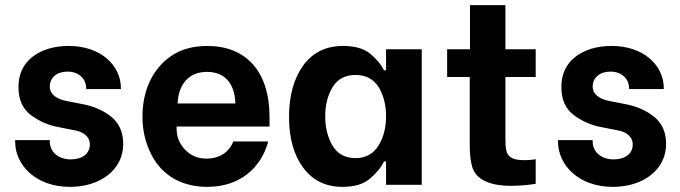

<svg xmlns="http://www.w3.org/2000/svg" viewBox="-20 -720 2649 748"><path d="M253 8C370 8 460 -58 460 -159C460 -204 445 -238 416 -263C387 -287 351 -304 308 -313L242 -326C203 -333 174 -351 174 -383C174 -418 202 -441 243 -441C292 -441 316 -408 316 -376V-373H451V-377C451 -463 375 -541 248 -541C191 -541 144 -527 107 -499C70 -470 52 -431 52 -381C52 -332 68 -296 100 -272C132 -248 168 -232 207 -225L267 -213C303 -208 330 -189 330 -157C330 -121 300 -99 256 -99C203 -99 174 -132 174 -168V-174H39V-168C39 -78 118 8 253 8Z M787 8C914 8 997 -65 1025 -169H889C873 -128 836 -102 784 -102C751 -102 723 -114 701 -137C679 -160 668 -187 668 -219V-227H1030V-265C1030 -444 936 -541 788 -541C732 -541 685 -528 647 -502C571 -450 535 -362 535 -266C535 -218 544 -173 563 -132C599 -48 676 8 787 8ZM672 -317C675 -393 717 -440 786 -440C851 -440 894 -401 897 -317Z M1314 8C1359 8 1395 -2 1420 -23C1445 -44 1464 -66 1476 -91H1484V0H1623V-528H1484V-446H1476C1465 -469 1447 -490 1422 -511C1397 -531 1362 -541 1317 -541C1250 -541 1199 -516 1162 -466C1125 -415 1106 -348 1106 -265C1106 -183 1124 -117 1161 -67C1198 -17 1249 8 1314 8ZM1365 -104C1325 -104 1295 -120 1276 -152C1257 -183 1247 -222 1247 -267C1247 -312 1257 -350 1276 -381C1295 -412 1325 -428 1365 -428C1405 -428 1435 -412 1455 -381C1474 -350 1484 -312 1484 -267C1484 -222 1474 -184 1454 -152C1434 -120 1404 -104 1365 -104Z M2067 -420V-528H1949V-700H1811V-528H1722V-420H1810V-155C1810 -121 1813 -93 1819 -72C1831 -28 1875 4 1972 4C2008 4 2052 -1 2067 -4V-100C2052 -97 2038 -96 2024 -96C2000 -96 1983 -99 1972 -106C1951 -119 1949 -138 1949 -185V-420Z M2368 8C2485 8 2575 -58 2575 -159C2575 -204 2560 -238 2531 -263C2502 -287 2466 -304 2423 -313L2357 -326C2318 -333 2289 -351 2289 -383C2289 -418 2317 -441 2358 -441C2407 -441 2431 -408 2431 -376V-373H2566V-377C2566 -463 2490 -541 2363 -541C2306 -541 2259 -527 2222 -499C2185 -470 2167 -431 2167 -381C2167 -332 2183 -296 2215 -272C2247 -248 2283 -232 2322 -225L2382 -213C2418 -208 2445 -189 2445 -157C2445 -121 2415 -99 2371 -99C2318 -99 2289 -132 2289 -168V-174H2154V-168C2154 -78 2233 8 2368 8Z"/></svg>

Font: Be Vietnam
Style: Bold
Weight: 700
Designer: Gabriel Lam
Foundry: TypeRant
Version: Version 4.000